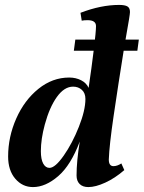

<svg xmlns="http://www.w3.org/2000/svg" viewBox="-20 -750 584 780"><path d="M13 -114Q13 -194 46 -268.5Q79 -343 136 -389Q193 -435 261 -435Q288 -435 309.5 -424Q331 -413 340 -393Q352 -474 361 -548Q370 -622 370 -644Q370 -668 336 -668Q321 -668 312 -666L307 -698Q390 -730 464 -730Q487 -730 497.5 -724Q508 -718 508 -701Q508 -690 492 -601L486 -567Q459 -398 441.5 -278.5Q424 -159 422 -102Q422 -75 441 -75Q456 -75 473 -86L485 -59Q447 -26 407.5 -8Q368 10 339 10Q316 10 303.5 -2.5Q291 -15 291 -37Q291 -95 304 -175Q268 -79 216.5 -34.5Q165 10 114 10Q71 10 42 -24Q13 -58 13 -114ZM327 -348Q327 -372 312.5 -385Q298 -398 277 -398Q241 -398 211 -356Q181 -314 162 -244Q146 -185 146 -136Q146 -103 155.5 -85.5Q165 -68 181 -68Q204 -68 239 -118Q274 -168 300.5 -235Q327 -302 327 -348ZM544 -589 538 -544H280L286 -589Z"/></svg>

Font: Unna
Style: Bold Italic
Weight: 700
Italic angle: -8.05°
Designer: Jorge de Buen Unna
Foundry: Omnibus-Type
Version: Version 2.008